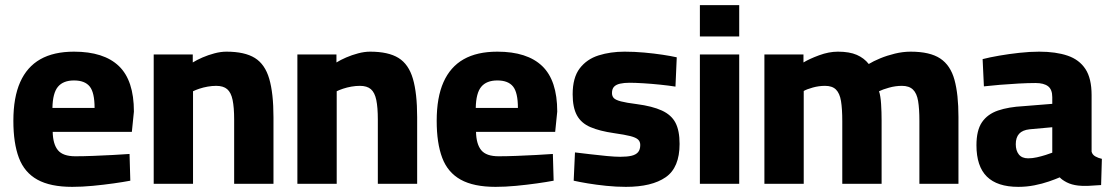

<svg xmlns="http://www.w3.org/2000/svg" viewBox="-20 -715 4324 747"><path d="M261 12Q176 12 125.5 -16Q75 -44 53.5 -101Q32 -158 32 -245Q32 -336 58.5 -395.5Q85 -455 137 -484.5Q189 -514 268 -514Q384 -514 442.5 -458Q501 -402 501 -281L493 -202H185Q186 -154 205.5 -130.5Q225 -107 273 -107Q304 -107 342.5 -108.5Q381 -110 419 -112Q457 -114 484 -116L487 -12Q461 -7 422 -1.5Q383 4 341 8Q299 12 261 12ZM184 -295H348Q348 -355 329 -378.5Q310 -402 268 -402Q226 -402 205.5 -377.5Q185 -353 184 -295Z M578 0V-503H730V-472Q746 -482 768 -491.5Q790 -501 814.5 -507.5Q839 -514 861 -514Q932 -514 971.5 -489.5Q1011 -465 1027.5 -408.5Q1044 -352 1044 -259V0H891V-250Q891 -297 885 -326Q879 -355 864 -368Q849 -381 821 -381Q805 -381 788 -378Q771 -375 756 -370Q741 -365 731 -360V0Z M1137 0V-503H1289V-472Q1305 -482 1327 -491.5Q1349 -501 1373.5 -507.5Q1398 -514 1420 -514Q1491 -514 1530.5 -489.5Q1570 -465 1586.5 -408.5Q1603 -352 1603 -259V0H1450V-250Q1450 -297 1444 -326Q1438 -355 1423 -368Q1408 -381 1380 -381Q1364 -381 1347 -378Q1330 -375 1315 -370Q1300 -365 1290 -360V0Z M1908 12Q1823 12 1772.5 -16Q1722 -44 1700.5 -101Q1679 -158 1679 -245Q1679 -336 1705.5 -395.5Q1732 -455 1784 -484.5Q1836 -514 1915 -514Q2031 -514 2089.5 -458Q2148 -402 2148 -281L2140 -202H1832Q1833 -154 1852.5 -130.5Q1872 -107 1920 -107Q1951 -107 1989.5 -108.5Q2028 -110 2066 -112Q2104 -114 2131 -116L2134 -12Q2108 -7 2069 -1.5Q2030 4 1988 8Q1946 12 1908 12ZM1831 -295H1995Q1995 -355 1976 -378.5Q1957 -402 1915 -402Q1873 -402 1852.5 -377.5Q1832 -353 1831 -295Z M2415 12Q2378 12 2339 8Q2300 4 2267 -1.5Q2234 -7 2212 -12L2217 -122Q2243 -119 2276 -115Q2309 -111 2341 -108Q2373 -105 2393 -105Q2420 -105 2437 -109Q2454 -113 2462.5 -123Q2471 -133 2471 -151Q2471 -164 2462.5 -172Q2454 -180 2432.5 -185.5Q2411 -191 2369 -197Q2313 -205 2277 -220.5Q2241 -236 2224.5 -266.5Q2208 -297 2208 -348Q2208 -413 2235.5 -449Q2263 -485 2309 -499.5Q2355 -514 2410 -514Q2448 -514 2486.5 -510.5Q2525 -507 2558 -502Q2591 -497 2613 -492L2608 -378Q2583 -382 2549.5 -385.5Q2516 -389 2483.5 -391Q2451 -393 2429 -393Q2408 -393 2392.5 -389.5Q2377 -386 2369 -377.5Q2361 -369 2361 -353Q2361 -341 2368 -333.5Q2375 -326 2396 -320.5Q2417 -315 2457 -310Q2518 -302 2555 -285Q2592 -268 2608 -237.5Q2624 -207 2624 -155Q2624 -63 2570 -25.5Q2516 12 2415 12Z M2703 0V-503H2856V0ZM2703 -573V-695H2856V-573Z M2954 0V-503H3106V-472Q3129 -486 3167 -500Q3205 -514 3240 -514Q3285 -514 3313.5 -501.5Q3342 -489 3360 -466Q3378 -477 3404.5 -488Q3431 -499 3462 -506.5Q3493 -514 3523 -514Q3598 -514 3638 -487.5Q3678 -461 3693.5 -404.5Q3709 -348 3709 -260V0H3557V-245Q3557 -292 3552 -322Q3547 -352 3532 -366.5Q3517 -381 3489 -381Q3464 -381 3439 -374Q3414 -367 3400 -360Q3406 -342 3408 -310.5Q3410 -279 3410 -246V0H3257V-243Q3257 -292 3252 -322Q3247 -352 3232.5 -366.5Q3218 -381 3190 -381Q3166 -381 3142.5 -374.5Q3119 -368 3107 -361V0Z M3942 12Q3860 12 3819.5 -28Q3779 -68 3779 -150Q3779 -208 3800.5 -239.5Q3822 -271 3863 -285Q3904 -299 3962 -302L4074 -311V-337Q4074 -367 4057.5 -379.5Q4041 -392 4009 -392Q3980 -392 3943 -390Q3906 -388 3870 -385Q3834 -382 3808 -379L3803 -485Q3830 -492 3867.5 -498.5Q3905 -505 3946 -509.5Q3987 -514 4023 -514Q4088 -514 4133.5 -498.5Q4179 -483 4203 -446.5Q4227 -410 4227 -345V-125Q4230 -113 4241.5 -106.5Q4253 -100 4267 -97L4264 5Q4241 7 4215.5 8Q4190 9 4175 7Q4149 4 4130.5 -5.5Q4112 -15 4103 -25Q4087 -18 4061 -9Q4035 0 4004.5 6Q3974 12 3942 12ZM3980 -99Q3997 -99 4014.5 -103Q4032 -107 4048 -112Q4064 -117 4074 -121V-220L3986 -212Q3958 -209 3945 -194.5Q3932 -180 3932 -154Q3932 -129 3944 -114Q3956 -99 3980 -99Z"/></svg>

Font: Cairo ExtraBold
Style: Regular
Weight: 800
Designer: Mohamed Gaber, Accademia di Belle Arti di Urbino
Foundry: Kief Type Foundry, Accademia di Belle Arti di Urbino
Version: Version 3.117